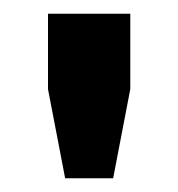

<svg xmlns="http://www.w3.org/2000/svg" viewBox="-20 -720 260 280"><path d="M170 -590 145 -460H75L50 -590V-700H170Z"/></svg>

Font: Squares Bold
Style: Regular
Weight: 400
Designer: Typetype
Foundry: Typetype
Version: Version 001.000